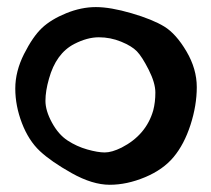

<svg xmlns="http://www.w3.org/2000/svg" viewBox="-20 -509 587 534"><path d="M509.8 -161.6Q492.2 -107.4 462.9 -72.3Q433.6 -37.1 383.3 -16.1Q333 4.9 285.2 4.9Q237.3 4.9 179.7 -27.3Q122.1 -59.6 90.8 -88.9Q59.6 -118.2 41 -166.5Q22.5 -214.8 22.5 -262.7Q22.5 -310.5 46.9 -358.9Q71.3 -407.2 96.7 -431.2Q122.1 -455.1 164.1 -472.2Q206.1 -489.3 246.6 -489.3Q287.1 -489.3 345.7 -472.2Q404.3 -455.1 437 -435.1Q469.7 -415 498.5 -366.2Q527.3 -317.4 527.3 -266.6Q527.3 -215.8 509.8 -161.6ZM318.4 -98.6Q386.7 -133.8 406.2 -202.1Q412.1 -224.6 412.1 -251.5Q412.1 -278.3 393.6 -314.9Q375 -351.6 360.8 -366.2Q346.7 -380.9 316.9 -393.1Q287.1 -405.3 254.9 -405.3Q222.7 -405.3 186.5 -386.7Q135.7 -360.4 116.2 -290Q106.4 -255.9 106.4 -228.5Q106.4 -201.2 124.5 -168Q142.6 -134.8 168 -118.2Q193.4 -101.6 222.7 -93.3Q252 -85 271.5 -85Q291 -85 318.4 -98.6Z"/></svg>

Font: Essays1743
Style: Medium
Weight: 500
Designer: Based on the typeface in a 1743 English translation of the essays of Montaigne.  PostScript/TrueType font designed by Jo
Version: Version 002.100